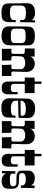

<svg xmlns="http://www.w3.org/2000/svg" viewBox="1122 -1768 655 2940"><g transform="rotate(90 1450.0 -298.5)"><path d="M33.2 -105 29.8 -390.1Q29.8 -449.7 72.3 -480.5Q110.8 -507.8 182.4 -507.8Q253.9 -507.8 291 -456.1V-506.8H324.2L319.8 -279.8H287.1V-318.8Q287.1 -362.3 206.1 -366.2Q186.5 -367.2 165.3 -367.2Q144 -367.2 123.8 -363.5Q103.5 -359.9 90.8 -351.1Q65.9 -334 65.9 -290L65.4 -244.1L64.9 -188Q64.9 -153.3 86.9 -139.6Q111.8 -123 178.2 -123Q283.2 -123 286.1 -172.9L287.1 -211.9L320.8 -212.9Q320.3 -194.8 319.8 -177.7Q318.8 -144.5 318.8 -105.7Q318.8 -66.9 307.6 -43.7Q296.4 -20.5 276.9 -9.3Q249 6.8 189 6.8Q128.9 6.8 101.6 -1Q74.2 -8.8 59.1 -23.4Q33.2 -47.9 33.2 -105Z M384.8 -168.9 385.7 -277.3Q386.2 -318.8 386.7 -349.4Q387.2 -379.9 387.2 -396.7Q387.2 -413.6 390.6 -429.4Q394 -445.3 402.1 -459Q410.2 -472.7 426.3 -482.9Q460.9 -504.9 532.2 -504.9Q634.3 -504.9 661.1 -457Q674.8 -432.6 674.8 -407.7V-140.1Q674.8 -81.1 662.8 -57.9Q650.9 -34.7 635.3 -22.5Q599.1 5.9 532.2 5.9Q431.6 5.9 402.3 -41Q386.2 -66.9 385.5 -94.7Q384.8 -122.6 384.8 -137.7ZM419.9 -297.9V-199.2Q419.9 -163.6 442.4 -150.4Q466.8 -136.2 516.1 -136.2Q565.4 -136.2 586.4 -140.1Q607.4 -144 619.6 -151.4Q640.1 -164.1 640.1 -194.8V-297.9Q640.1 -332.5 618.2 -347.7Q594.2 -363.8 545.9 -363.8Q465.3 -363.8 442.6 -349.9Q419.9 -335.9 419.9 -297.9Z M807.1 -317.9Q807.1 -350.1 769 -350.1H722.2L724.1 -500H848.1L842.3 -428.2Q842.3 -441.4 858.2 -459Q874 -476.6 886.7 -484.4Q917 -502.9 956.1 -502.9Q995.1 -502.9 1018.8 -489.3Q1042.5 -475.6 1056.2 -457Q1079.6 -424.8 1081.1 -386.2Q1082 -365.7 1080.8 -329.6Q1079.6 -293.5 1078.9 -270Q1078.1 -246.6 1077.1 -226.1Q1075.2 -185.1 1075.2 -173.6Q1075.2 -162.1 1077.9 -157Q1080.6 -151.9 1084 -148.9Q1090.3 -144 1100.1 -144H1145L1143.1 1L976.1 0L971.2 -145H1016.1Q1039.1 -145 1039.1 -168.9L1041 -283.2Q1041 -332.5 991.2 -349.6Q974.1 -356 946.3 -356Q918.5 -356 898.4 -350.1Q878.4 -344.2 866.2 -335Q844.2 -319.3 843.3 -292Q841.3 -269.5 840.8 -240.5Q840.3 -211.4 840.1 -195.8Q839.8 -180.2 839.8 -172.9Q839.8 -144 864.3 -144H906.2L908.2 0L728 1L727.1 -145H779.3Q804.2 -145 804.2 -166Z M1229 -511.2 1228.5 -559.6V-585Q1228.5 -597.7 1229 -606L1265.1 -605V-511.2Q1265.1 -504.4 1268.6 -502.2Q1272 -500 1281.2 -500H1406.2V-350.1H1275.4Q1265.1 -350.1 1265.1 -335V-181.2Q1265.1 -134.8 1327.1 -134.8Q1389.2 -134.8 1389.2 -181.2V-241.2H1424.3V-159.2L1425.3 -100.1Q1426.8 -22 1374.5 -2.9Q1355 3.9 1325.2 3.9Q1229 3.9 1229 -94.2V-335Q1229 -344.7 1226.3 -347.4Q1223.6 -350.1 1213.4 -350.1H1168L1168.9 -500H1213.4Q1224.6 -500 1226.8 -503.2Q1229 -506.3 1229 -511.2Z M1485.8 -120.1 1490.2 -384.8Q1490.2 -450.2 1541 -481.9Q1582.5 -507.8 1634 -507.8Q1685.5 -507.8 1711.2 -499.8Q1736.8 -491.7 1752.4 -479Q1768.1 -466.3 1775.6 -450.4Q1783.2 -434.6 1785.9 -419.2Q1788.6 -403.8 1788.3 -390.4Q1788.1 -377 1788.1 -361.3Q1788.1 -345.7 1784.2 -253.9Q1784.2 -253.9 1522.9 -248V-210Q1522.9 -137.2 1646 -137.2Q1697.3 -137.2 1723.6 -147.9Q1750 -158.7 1750 -175.8V-206.1L1783.2 -210Q1779.3 -137.7 1779.3 -96.2Q1779.3 -54.7 1765.4 -35.4Q1751.5 -16.1 1728.5 -6.3Q1693.4 8.8 1620.1 8.8Q1485.8 8.8 1485.8 -120.1ZM1751.5 -292.5 1752 -318.8Q1752 -366.2 1647 -366.2Q1522 -366.2 1522 -284.2L1751 -288.1Q1751 -289.1 1751.5 -292.5Z M1915 -317.9Q1915 -350.1 1877 -350.1H1830.1L1832 -500H1956.1L1950.2 -428.2Q1950.2 -441.4 1966.1 -459Q1981.9 -476.6 1994.6 -484.4Q2024.9 -502.9 2064 -502.9Q2103 -502.9 2126.7 -489.3Q2150.4 -475.6 2164.1 -457Q2187.5 -424.8 2189 -386.2Q2189.9 -365.7 2188.7 -329.6Q2187.5 -293.5 2186.8 -270Q2186 -246.6 2185.1 -226.1Q2183.1 -185.1 2183.1 -173.6Q2183.1 -162.1 2185.8 -157Q2188.5 -151.9 2191.9 -148.9Q2198.2 -144 2208 -144H2252.9L2251 1L2084 0L2079.1 -145H2124Q2147 -145 2147 -168.9L2148.9 -283.2Q2148.9 -332.5 2099.1 -349.6Q2082 -356 2054.2 -356Q2026.4 -356 2006.3 -350.1Q1986.3 -344.2 1974.1 -335Q1952.1 -319.3 1951.2 -292Q1949.2 -269.5 1948.7 -240.5Q1948.2 -211.4 1948 -195.8Q1947.8 -180.2 1947.8 -172.9Q1947.8 -144 1972.2 -144H2014.2L2016.1 0L1835.9 1L1835 -145H1887.2Q1912.1 -145 1912.1 -166Z M2336.9 -511.2 2336.4 -559.6V-585Q2336.4 -597.7 2336.9 -606L2373 -605V-511.2Q2373 -504.4 2376.5 -502.2Q2379.9 -500 2389.2 -500H2514.2V-350.1H2383.3Q2373 -350.1 2373 -335V-181.2Q2373 -134.8 2435.1 -134.8Q2497.1 -134.8 2497.1 -181.2V-241.2H2532.2V-159.2L2533.2 -100.1Q2534.7 -22 2482.4 -2.9Q2462.9 3.9 2433.1 3.9Q2336.9 3.9 2336.9 -94.2V-335Q2336.9 -344.7 2334.2 -347.4Q2331.5 -350.1 2321.3 -350.1H2275.9L2276.9 -500H2321.3Q2332.5 -500 2334.7 -503.2Q2336.9 -506.3 2336.9 -511.2Z M2728 -366.2Q2630.9 -366.2 2630.9 -311Q2630.9 -285.2 2639.2 -277.3Q2652.3 -265.1 2673.8 -263.4Q2695.3 -261.7 2719.2 -261.2Q2743.2 -260.7 2772.7 -259.3Q2802.2 -257.8 2819.1 -250.7Q2835.9 -243.7 2847.2 -231.4Q2870.1 -207.5 2870.1 -168.9V-95.2Q2870.1 -25.9 2806.6 -2.9Q2784.2 4.9 2751 4.9Q2717.8 4.9 2695.6 -5.1Q2673.3 -15.1 2660.2 -27.3Q2643.1 -43 2634.8 -64V0H2597.2L2602.1 -205.1H2640.1Q2639.6 -198.2 2639.4 -190.9Q2639.2 -183.6 2639.2 -174.8V-157.2Q2639.2 -124.5 2700.7 -122.1Q2718.3 -121.1 2738.5 -121.1Q2758.8 -121.1 2776.6 -123Q2794.4 -125 2807.1 -129.9Q2833 -141.1 2833 -168.9Q2833 -218.3 2784.2 -221.2Q2762.7 -222.2 2736.1 -222.4Q2709.5 -222.7 2682.1 -223.6Q2654.8 -224.6 2638.9 -231Q2623 -237.3 2612.8 -247.1Q2593.8 -266.1 2593.8 -295.9V-408.2Q2593.8 -453.1 2628.9 -479.5Q2662.1 -503.9 2702.1 -503.9Q2788.1 -503.9 2821.8 -446.8V-500H2860.8L2856.9 -291H2819.8V-314.9Q2819.8 -348.1 2772 -361.3Q2754.4 -366.2 2728 -366.2Z"/></g></svg>

Font: Smokum
Style: Regular
Weight: 400
Designer: Astigmatic (AOETI)
Foundry: Astigmatic (AOETI)
Version: Version 1.001